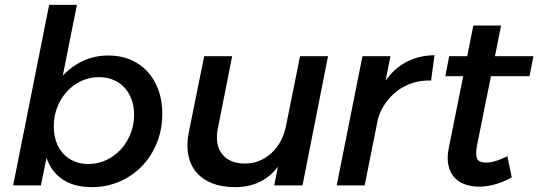

<svg xmlns="http://www.w3.org/2000/svg" viewBox="-20 -762 2212 789"><path d="M426 -534Q475.5 -534 516.2 -516.8Q557 -499.5 586 -468Q615 -436.5 631 -392.5Q647 -348.5 647 -295Q647 -231 625 -175.8Q603 -120.5 564 -80Q525 -39.5 472 -16.2Q419 7 357 7Q286 7 239 -23.5Q192 -54 171 -113L148 0H34L182 -742H296L238 -451Q274 -490 321.8 -512Q369.5 -534 426 -534ZM387 -445Q348 -445 314 -429.2Q280 -413.5 255 -386Q230 -358.5 215.5 -321.8Q201 -285 201 -243Q201 -208 211 -179.5Q221 -151 239.8 -130.8Q258.5 -110.5 284.8 -99.2Q311 -88 343 -88Q382 -88 416.2 -104Q450.5 -120 476 -147.5Q501.5 -175 516.2 -211.8Q531 -248.5 531 -290Q531 -325 520.5 -353.5Q510 -382 491.2 -402.2Q472.5 -422.5 446 -433.8Q419.5 -445 387 -445Z M946 7Q892 7 851.8 -9Q811.5 -25 786.8 -54.2Q762 -83.5 753.8 -125.5Q745.5 -167.5 756 -219L819 -531H934L875 -233Q868.5 -200.5 873.2 -174Q878 -147.5 892.8 -128.8Q907.5 -110 931.2 -100Q955 -90 987 -90Q1018 -90 1045.2 -101Q1072.5 -112 1094.5 -132Q1116.5 -152 1132.2 -180.2Q1148 -208.5 1155 -243L1213 -531H1328L1223 0H1107L1122 -77Q1059 7 946 7Z M1584.5 -531 1564.5 -430.5Q1601.5 -482.5 1652.2 -508.5Q1703 -534.5 1765.5 -535L1751.5 -431Q1712 -432.5 1677 -421.5Q1642 -410.5 1613.8 -389.5Q1585.5 -368.5 1564.8 -339Q1544 -309.5 1533.5 -275L1478.5 0H1363.5L1469.5 -531Z M2039 -657 2014 -531H2172L2156 -449H1997.5L1940 -163Q1936 -141.5 1936.8 -128Q1937.5 -114.5 1942.5 -107Q1947.5 -99.5 1956.2 -96.8Q1965 -94 1977 -94Q1998 -94 2019 -101Q2040 -108 2065 -120L2083 -33Q2047.5 -13.5 2013.8 -4.2Q1980 5 1949 5Q1917.5 5 1891 -4.2Q1864.5 -13.5 1847 -33Q1829.5 -52.5 1822.8 -82.2Q1816 -112 1824 -153L1883.5 -449H1810L1826 -531H1900L1925 -657Z"/></svg>

Font: Argentum Sans
Style: Italic
Weight: 400
Italic angle: -11.3099°
Designer: Julieta Ulanovsky, Owen Earl, Rasmus Andersson, Cristiano Sobral
Foundry: The Argentum Sans Project Authors
Version: Version 3.131; ttfautohint (v1.8.4.7-5d5b-dirty)